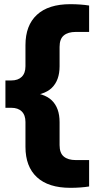

<svg xmlns="http://www.w3.org/2000/svg" viewBox="-20 -770 447 920"><path d="M317 130Q212 130 157 79.2Q102 28.5 102 -66.5V-185.5Q102 -218.5 84.2 -236Q66.5 -253.5 34 -253.5H6V-384.5H34Q66.5 -384.5 84.2 -402Q102 -419.5 102 -452.5V-553.5Q102 -648.5 157 -699.2Q212 -750 317 -750Q343 -750 365.8 -748.2Q388.5 -746.5 407 -743.5V-617H343Q306 -617 285.8 -600.2Q265.5 -583.5 265.5 -545.5V-452.5Q265.5 -385 228 -348.8Q190.5 -312.5 105 -309.5V-328.5Q190.5 -325.5 228 -289.2Q265.5 -253 265.5 -185V-74.5Q265.5 -36.5 285.8 -19.8Q306 -3 343 -3H407V123.5Q388.5 126.5 365.8 128.2Q343 130 317 130Z"/></svg>

Font: Encode Sans SC SemiExpanded
Style: Bold
Weight: 700
Width: 6
Designer: Multiple Designers
Foundry: Impallari Type
Version: Version 3.002